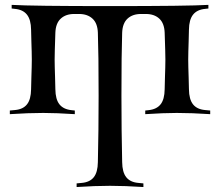

<svg xmlns="http://www.w3.org/2000/svg" viewBox="-20 -752 885 772"><path d="M288.1 0V-14.6L309.1 -16.6Q341.3 -19.5 357.2 -39.6Q373 -59.6 373.5 -100.1Q376.5 -227.1 376.5 -366.2Q376.5 -537.1 373.5 -620.6Q372.1 -658.7 351.8 -677.2Q331.5 -695.8 297.9 -695.8H278.3Q244.6 -695.8 224.4 -677.2Q204.1 -658.7 202.6 -620.6Q199.7 -537.1 199.7 -512.7Q199.7 -495.6 200.2 -480.5Q200.7 -465.3 201.4 -441.4Q202.1 -417.5 202.6 -393.1Q203.1 -352.5 219 -332.5Q234.9 -312.5 267.1 -309.1L280.8 -307.6V-293Q206.1 -297.9 153.8 -297.9Q94.2 -297.9 19.5 -293V-307.6L40.5 -309.6Q72.8 -312.5 88.6 -332.5Q104.5 -352.5 105 -393.1Q105.5 -417.5 106.2 -441.4Q106.9 -465.3 107.4 -480.5Q107.9 -495.6 107.9 -512.7Q107.9 -529.8 107.4 -544.9Q106.9 -560.1 106.2 -584Q105.5 -607.9 105 -632.3Q104.5 -672.9 88.4 -693.1Q72.3 -713.4 40 -716.3L26.9 -717.8V-732.4Q108.4 -727.5 422.4 -727.5Q736.3 -727.5 817.9 -732.4V-717.8L804.7 -716.3Q772.5 -713.4 756.3 -693.1Q740.2 -672.9 739.7 -632.3Q739.3 -607.9 738.5 -584Q737.8 -560.1 737.3 -544.9Q736.8 -529.8 736.8 -512.7Q736.8 -495.6 737.3 -480.5Q737.8 -465.3 738.5 -441.4Q739.3 -417.5 739.7 -393.1Q740.2 -352.5 756.1 -332.5Q772 -312.5 804.2 -309.6L825.2 -307.6V-293Q750.5 -297.9 690.9 -297.9Q638.7 -297.9 564 -293V-307.6L577.6 -309.1Q609.9 -312.5 625.7 -332.5Q641.6 -352.5 642.1 -393.1Q642.6 -417.5 643.3 -441.4Q644 -465.3 644.5 -480.5Q645 -495.6 645 -512.7Q645 -537.1 642.1 -620.6Q640.6 -658.7 620.4 -677.2Q600.1 -695.8 566.4 -695.8H546.9Q513.2 -695.8 492.9 -677.2Q472.7 -658.7 471.2 -620.6Q468.3 -537.1 468.3 -366.2Q468.3 -227.1 471.2 -100.1Q471.7 -59.6 487.5 -39.6Q503.4 -19.5 535.6 -16.6L556.6 -14.6V0Q481.9 -4.9 422.4 -4.9Q362.8 -4.9 288.1 0Z"/></svg>

Font: Flanker
Style: Regular
Weight: 400
Designer: Flanker
Foundry: Flanker
Version: Version 2.027